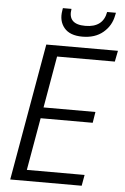

<svg xmlns="http://www.w3.org/2000/svg" viewBox="-60 -935 638 977"><g transform="rotate(5 259.5 -446.0)"><path d="M519 -700 508 -644H213L167 -380H432L423 -324H157L110 -56H405L395 0H30L153 -700ZM489 -878Q479 -825 438 -790.5Q397 -756 332 -756Q268 -756 239 -791Q210 -826 219 -879L221 -892H265Q251 -812 342 -812Q433 -812 447 -892H492Z"/></g></svg>

Font: Poppins Light
Style: Italic
Weight: 300
Italic angle: -10°
Designer: Ninad Kale (Devanagari), Jonny Pinhorn (Latin)
Foundry: Indian Type Foundry
Version: Version 3.200;PS 1.000;hotconv 16.6.54;makeotf.lib2.5.65590